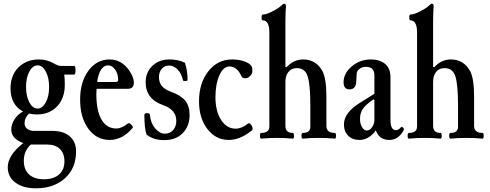

<svg xmlns="http://www.w3.org/2000/svg" viewBox="-20 -747 2652 1040"><path d="M179 -127Q159 -127 137 -132Q113 -108 113 -80Q113 -61 127 -49.5Q141 -38 164 -38H263Q324 -38 358 -8.5Q392 21 392 73Q392 164 332 218.5Q272 273 174 273Q105 273 63.5 242Q22 211 22 159Q22 94 106 28Q41 4 41 -45Q41 -74 59 -101.5Q77 -129 105 -143Q37 -179 37 -269Q37 -339 80 -382Q123 -425 192 -425Q232 -425 269 -405Q294 -390 309 -390H382Q389 -390 389 -366.5Q389 -343 382 -343H328Q331 -323 331 -288Q331 -215 289.5 -171Q248 -127 179 -127ZM184 -159Q210 -159 228 -192.5Q246 -226 246 -276Q246 -326 228 -359.5Q210 -393 184 -393Q157 -393 139 -359.5Q121 -326 121 -276Q121 -226 139 -192.5Q157 -159 184 -159ZM329 127Q329 84 304.5 60Q280 36 236 36H147Q109 70 109 124Q109 172 137.5 198Q166 224 218 224Q270 224 299.5 198.5Q329 173 329 127Z M574 11Q503 11 458.5 -49.5Q414 -110 414 -208Q414 -303 459 -364Q504 -425 574 -425Q636 -425 678 -368Q705 -330 705 -299Q705 -266 672 -266H503Q502 -256 502 -235Q502 -147 530 -99Q558 -51 610 -51Q640 -51 674 -79Q680 -83 691 -72Q702 -61 699 -55Q644 11 574 11ZM566 -393Q520 -393 506 -303H606Q620 -303 620 -314Q620 -346 604 -369.5Q588 -393 566 -393Z M869 12Q811 12 774 -18Q762 -51 762 -125Q762 -134 776 -134Q792 -134 792 -125Q796 -80 820.5 -51.5Q845 -23 873 -23Q901 -23 918 -42.5Q935 -62 935 -92Q935 -152 865 -177Q769 -210 769 -301Q769 -355 805 -390Q841 -425 898 -425Q945 -425 982 -407Q996 -362 996 -315Q996 -308 984 -308Q971 -308 971 -313Q963 -349 942 -370.5Q921 -392 896 -392Q871 -392 856 -374Q841 -356 841 -330Q841 -301 856 -282Q871 -263 908 -249Q961 -230 984 -201Q1007 -172 1007 -124Q1007 -64 970 -26Q933 12 869 12Z M1219 11Q1149 11 1103.5 -48Q1058 -107 1058 -198Q1058 -297 1108.5 -361Q1159 -425 1237 -425Q1275 -425 1305 -414Q1335 -403 1344 -386Q1347 -380 1347 -361Q1347 -348 1335 -335.5Q1323 -323 1309 -323Q1293 -323 1288 -334Q1264 -387 1223 -387Q1190 -387 1168.5 -339.5Q1147 -292 1147 -221Q1147 -145 1177.5 -97.5Q1208 -50 1257 -50Q1288 -50 1324 -78Q1329 -82 1336.5 -75Q1344 -68 1347 -58.5Q1350 -49 1346 -42Q1282 11 1219 11Z M1395 4Q1388 4 1388 -11.5Q1388 -27 1395 -27Q1439 -27 1439 -62V-572Q1439 -637 1402 -637Q1397 -637 1397 -652.5Q1397 -668 1402 -668Q1422 -668 1456 -685.5Q1490 -703 1504 -717Q1514 -727 1520 -727Q1529 -727 1529 -713Q1526 -683 1526 -631V-384L1532 -383Q1571 -425 1622 -425Q1692 -425 1727 -361Q1748 -320 1748 -224V-65Q1748 -27 1794 -27Q1800 -27 1800 -11.5Q1800 4 1794 4Q1755 0 1707 0Q1660 0 1620 4Q1613 4 1613 -11.5Q1613 -27 1620 -27Q1661 -27 1661 -60V-173Q1661 -288 1647 -332Q1633 -378 1588 -378Q1558 -378 1542 -357Q1526 -336 1526 -305V-65Q1526 -27 1566 -27Q1572 -27 1572.5 -11.5Q1573 4 1566 4Q1527 0 1481 0Q1434 0 1395 4Z M1927 11Q1889 11 1866 -12Q1843 -35 1843 -73Q1843 -137 1931 -191L2008 -239V-339Q2008 -385 1962 -385Q1931 -385 1915 -360Q1911 -353 1910 -312Q1910 -263 1874 -263Q1841 -263 1841 -301Q1841 -350 1885.5 -387.5Q1930 -425 1990 -425Q2036 -425 2066 -401Q2095 -377 2095 -329V-97Q2095 -42 2125 -42Q2139 -42 2153 -59Q2155 -61 2159.5 -58.5Q2164 -56 2166.5 -51Q2169 -46 2167 -43Q2139 11 2089 11Q2033 11 2016 -41Q1978 11 1927 11ZM1967 -40Q1983 -40 1995.5 -58Q2008 -76 2008 -97V-205L2003 -209Q1961 -180 1945.5 -157.5Q1930 -135 1930 -102Q1930 -77 1941 -58.5Q1952 -40 1967 -40Z M2195 4Q2188 4 2188 -11.5Q2188 -27 2195 -27Q2239 -27 2239 -62V-572Q2239 -637 2202 -637Q2197 -637 2197 -652.5Q2197 -668 2202 -668Q2222 -668 2256 -685.5Q2290 -703 2304 -717Q2314 -727 2320 -727Q2329 -727 2329 -713Q2326 -683 2326 -631V-384L2332 -383Q2371 -425 2422 -425Q2492 -425 2527 -361Q2548 -320 2548 -224V-65Q2548 -27 2594 -27Q2600 -27 2600 -11.5Q2600 4 2594 4Q2555 0 2507 0Q2460 0 2420 4Q2413 4 2413 -11.5Q2413 -27 2420 -27Q2461 -27 2461 -60V-173Q2461 -288 2447 -332Q2433 -378 2388 -378Q2358 -378 2342 -357Q2326 -336 2326 -305V-65Q2326 -27 2366 -27Q2372 -27 2372.5 -11.5Q2373 4 2366 4Q2327 0 2281 0Q2234 0 2195 4Z"/></svg>

Font: Junicode Cond Medium
Style: Regular
Weight: 500
Width: 3
Designer: Peter S. Baker
Version: Version 2.201